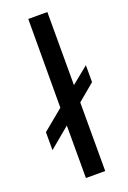

<svg xmlns="http://www.w3.org/2000/svg" viewBox="-144 -792 562 842"><g transform="rotate(-20 136.5 -371.0)"><path d="M273 -465 194 -401V-742H105L104 -328L8 -249V-165L104 -245V0H194V-320L273 -386Z"/></g></svg>

Font: 18Franklin
Style: Regular
Weight: 400
Designer: Pablo Impallari, Rodrigo Fuenzalida (Modified by Dan O. Williams)
Version: Version 0.025;PS 000.025;hotconv 1.0.88;makeotf.lib2.5.64775